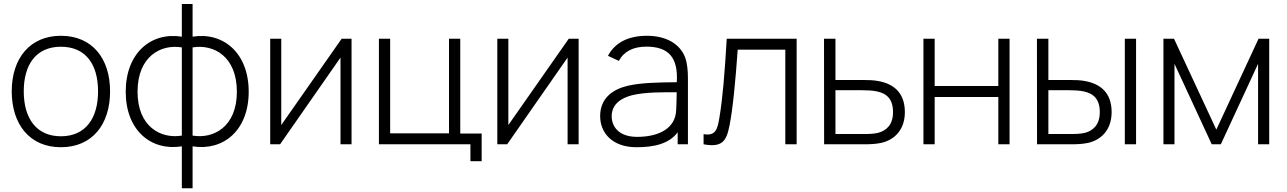

<svg xmlns="http://www.w3.org/2000/svg" viewBox="-20 -738 6582 982"><path d="M291.5 15C451 15 543 -100.5 543 -271C543 -438 452.5 -555 291.5 -555C134 -555 40 -440.5 40 -271C40 -103 131 15 291.5 15ZM101.5 -271C101.5 -405 162.5 -499 291.5 -499C418 -499 481.5 -409.5 481.5 -271C481.5 -134.5 419 -41 291.5 -41C166.5 -41 101.5 -132 101.5 -271Z M910 10.5V225H965V10.5C1123 35.5 1252 -71.5 1252 -269C1252 -466.5 1123 -575.5 965 -550.5V-717.5H910V-550.5C752 -575.5 623 -466.5 623 -269C623 -71.5 752 35.5 910 10.5ZM683.5 -269C683.5 -449 802 -513.5 910 -495.5V-44.5C803 -26.5 683.5 -89.5 683.5 -269ZM965 -44.5V-495.5C1073 -513.5 1191.5 -449.5 1191.5 -269C1191.5 -89 1072 -26.5 965 -44.5Z M1778 -540H1727.5L1418.5 -98.5V-540H1362V0H1412.5L1721.5 -443.5V0H1778Z M2386 86.5H2443.5V-55H2334V-540H2276.5V-56H1975.5V-540H1918V0H2386Z M2939.5 -540H2889L2580 -98.5V-540H2523.5V0H2574L2883 -443.5V0H2939.5Z M3089.5 -452.5 3145 -426.5C3172 -476 3220 -499.5 3286 -499.5C3401 -499.5 3449 -442.5 3441.5 -317.5C3343.5 -316.5 3260 -315 3191.5 -299.5C3113 -281 3049.5 -235.5 3049.5 -144C3049.5 -59 3111 15 3235.5 15C3325.5 15 3402.5 -2.5 3446 -61.5V0H3498.5V-336.5C3498.5 -375 3495 -415.5 3484 -444.5C3457.5 -514 3387 -555 3288 -555C3192.5 -555 3124.5 -519 3089.5 -452.5ZM3108.5 -143.5C3108.5 -209.5 3163.5 -238 3211 -250.5C3278 -267.5 3374 -266.5 3441 -266C3440.5 -237.5 3440 -201 3438.5 -178C3436.5 -80.5 3348.5 -38 3238.5 -38C3141.5 -38 3108.5 -94 3108.5 -143.5Z M3578.5 -52V0C3673.5 17.5 3695.5 -16 3711 -95.5C3727.5 -176.5 3742 -324.5 3753 -484H3996.5V0H4054.5V-540H3697C3686 -357 3676 -233.5 3659 -133.5C3649.5 -76 3639 -41 3578.5 -52Z M4195 0H4397.5C4428 0 4458.5 -1 4486 -7C4553.5 -21.5 4608 -73 4608 -164.5C4608 -266.5 4547.5 -310 4472 -323.5C4448.5 -328 4420.5 -329 4389 -329H4253V-540H4194.5ZM4253 -52.5V-276.5H4390C4414 -276.5 4441.5 -275.5 4465 -270.5C4515.5 -260 4547.5 -231 4547.5 -164.5C4547.5 -96.5 4510 -69.5 4472.5 -59C4449.5 -52.5 4414.5 -52.5 4390 -52.5Z M4703 0H4760.5V-242H5086V0H5143.5V-540H5086V-298H4760.5V-540H4703Z M5284 0H5455C5486 0 5516 -1 5544 -7C5611 -21.5 5665.5 -73 5665.5 -164.5C5665.5 -266.5 5605.5 -309.5 5529.5 -323.5C5506 -328 5478.5 -329 5446.5 -329H5342V-540H5283.5ZM5342 -52.5V-276.5H5447.5C5472 -276.5 5499.5 -275.5 5522.5 -270.5C5573 -260 5605 -231 5605 -164.5C5605 -96.5 5567.5 -69.5 5530.5 -59C5507 -52.5 5472 -52.5 5447.5 -52.5ZM5733 0H5790.5V-540H5733Z M5930.5 0H5987V-411.5L6177.5 0H6224L6414.5 -411.5V0H6471.5V-540H6417L6201 -75L5984.5 -540H5930.5Z"/></svg>

Font: Eudonet Light
Style: Regular
Weight: 300
Designer: Mikhail Sharanda
Foundry: Mikhail Sharanda
Version: Version 4.503;Glyphs 3.1.2 (3151)